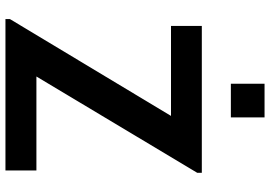

<svg xmlns="http://www.w3.org/2000/svg" viewBox="-163 -827 990 704"><g transform="rotate(90 332.0 -475.0)"><path d="M287 -826.5V-950H410.5V-826.5ZM50 0V-16.5L405 -607H75V-720H613.5V-703L260.5 -113.5H605V0Z"/></g></svg>

Font: Manrope ExtraLight
Style: Bold
Weight: 700
Version: Version 4.504